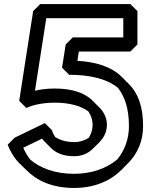

<svg xmlns="http://www.w3.org/2000/svg" viewBox="-20 -880 746 950"><path d="M347 -107C385 -107 416 -121 438 -143L474 -178V-179C518 -223 524 -296 472 -348L437 -383L436 -384C401 -418 342 -442 251 -442C211 -442 177 -437 153 -431L209 -790H590V-695H340L305 -660L287 -545L322 -510C418 -510 504 -493 563 -446C598 -402 618 -341 618 -256C618 -192 597 -136 560 -91C506 -46 432 -20 347 -20C250 -20 179 -49 131 -89C115 -108 104 -129 95 -149L188 -194C191 -190 194 -186 198 -182L233 -147L234 -146C259 -122 295 -107 347 -107ZM347 -177C307 -177 277 -187 253 -202C247 -211 240 -224 237 -236L202 -271L53 -199L18 -164C30 -133 48 -100 77 -71L113 -36C162 13 237 50 347 50C442 50 523 18 578 -37H579L614 -73C661 -120 688 -183 688 -256C688 -353 663 -419 618 -464L617 -465L582 -500C529 -552 451 -574 363 -579L370 -625H625L660 -660V-825L625 -860H179L144 -825L75 -381L110 -346C135 -357 182 -372 251 -372C327 -372 381 -355 417 -329C446 -287 444 -236 419 -198C399 -185 375 -177 347 -177Z"/></svg>

Font: Hussar Press
Style: Bold
Weight: 700
Foundry: Cannot Into Space Fonts
Version: Version 1.43